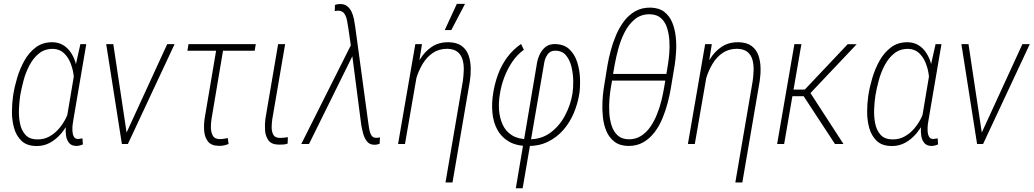

<svg xmlns="http://www.w3.org/2000/svg" viewBox="-20 -762 5469 1016"><path d="M48.8 -251.5 50.3 -261.7Q56.6 -302.2 70.8 -350.1Q85 -397.9 109.1 -441.2Q133.3 -484.4 169.9 -511.7Q206.5 -539.1 258.3 -538.6Q290 -537.6 313.2 -523.9Q336.4 -510.3 352.5 -487.3Q368.7 -464.4 377.9 -436.8Q387.2 -409.2 390.6 -380.4Q394 -351.6 391.6 -325.7L370.6 -190.4Q362.8 -155.8 345.7 -120.6Q328.6 -85.4 303.5 -55.4Q278.3 -25.4 245.4 -7.1Q212.4 11.2 172.9 10.7Q122.1 10.3 94 -16.6Q65.9 -43.5 54.4 -84.7Q43 -126 43.2 -170.4Q43.5 -214.8 48.8 -251.5ZM87.9 -261.7 86.4 -252Q82 -222.7 80.3 -184.1Q78.6 -145.5 85.7 -109.1Q92.8 -72.8 114.5 -48.6Q136.2 -24.4 178.2 -24.4Q212.9 -23.9 241.5 -39.8Q270 -55.7 292.2 -81.5Q314.5 -107.4 329.6 -138.4Q344.7 -169.4 353 -199.2L371.1 -309.6Q373.5 -336.4 368.9 -369.1Q364.3 -401.9 351.3 -432.4Q338.4 -462.9 316.2 -482.7Q293.9 -502.4 261.2 -503.4Q217.3 -503.9 187 -479.7Q156.7 -455.6 136.5 -417.5Q116.2 -379.4 105 -337.4Q93.8 -295.4 87.9 -261.7ZM405.3 -528.3H436.5L368.2 -127.9Q366.2 -118.7 364.3 -102.3Q362.3 -85.9 363.3 -68.4Q364.3 -50.8 370.8 -38.8Q377.4 -26.9 393.1 -26.4Q399.4 -26.9 405 -28.1Q410.6 -29.3 416.5 -29.8L418.5 2.4Q410.2 5.9 402.6 7.8Q395 9.8 385.7 10.3Q359.4 10.3 346.4 -4.6Q333.5 -19.5 329.8 -42.2Q326.2 -64.9 327.9 -88.1Q329.6 -111.3 332 -128.4L380.9 -418.9Z M640.6 -40.5 864.7 -528.3H903.8L656.7 0H626.5ZM579.6 -528.3 653.3 -38.1 653.8 0H625L542 -528.3Z M1333.5 -528.3 1327.6 -493.7H971.7L977.5 -528.3ZM1129.4 -528.3H1166L1099.6 -134.3Q1096.2 -114.7 1095.9 -89.4Q1095.7 -64 1105.7 -44.9Q1115.7 -25.9 1143.6 -25.9Q1154.3 -25.9 1164.8 -27.8Q1175.3 -29.8 1185.5 -31.2L1189.5 0Q1176.8 4.9 1164.3 7.6Q1151.9 10.3 1138.7 9.8Q1097.7 9.3 1080.1 -13.9Q1062.5 -37.1 1060.3 -70.6Q1058.1 -104 1063 -135.7Z M1451.7 -528.3H1488.8L1420.9 -131.8Q1418 -112.8 1417.5 -89.8Q1417 -66.9 1426 -49.6Q1435.1 -32.2 1461.9 -32.2Q1472.7 -32.2 1483.2 -33.4Q1493.7 -34.7 1503.4 -36.1L1502 -2Q1490.7 2 1479.2 2.7Q1467.8 3.4 1455.6 3.4Q1417 2.9 1400.9 -19Q1384.8 -41 1382.6 -72Q1380.4 -103 1384.3 -132.8Z M1848.1 -471.7 1615.2 0H1574.2L1844.2 -537.6L1871.1 -523.9ZM1777.8 -740.7Q1801.8 -741.2 1816.7 -729.7Q1831.5 -718.3 1840.1 -700.2Q1848.6 -682.1 1852.8 -661.4Q1856.9 -640.6 1859.4 -622.6L1928.2 -116.2Q1930.7 -101.6 1933.3 -82.3Q1936 -63 1944.1 -47.9Q1952.1 -32.7 1970.7 -32.7Q1976.1 -32.2 1981 -33.4Q1985.8 -34.7 1990.7 -35.2L1988.8 -1Q1982.4 0.5 1976.8 2.2Q1971.2 3.9 1965.3 3.9Q1937.5 5.4 1922.6 -12.9Q1907.7 -31.2 1901.4 -56.2Q1895 -81.1 1891.6 -101.1L1842.3 -481.4L1823.2 -613.3Q1820.3 -629.9 1816.7 -651.4Q1813 -672.9 1803 -688.7Q1793 -704.6 1770.5 -705.6Q1765.6 -705.6 1760.5 -704.8Q1755.4 -704.1 1751.5 -703.1L1752.4 -735.8Q1758.3 -737.8 1764.6 -739.3Q1771 -740.7 1777.8 -740.7Z M2194.8 -414.1 2123 0H2086.4L2177.7 -528.3H2212.9ZM2163.6 -272 2140.6 -272.9Q2148.9 -314.9 2163.6 -361.3Q2178.2 -407.7 2202.6 -448.2Q2227.1 -488.8 2264.4 -513.9Q2301.8 -539.1 2354 -538.6Q2397.9 -537.6 2423.3 -518.8Q2448.7 -500 2459.5 -469.2Q2470.2 -438.5 2470.9 -402.6Q2471.7 -366.7 2466.3 -332.5L2374.5 203.6H2337.4L2429.2 -333Q2433.1 -359.9 2434.1 -389.9Q2435.1 -419.9 2428 -445.6Q2420.9 -471.2 2401.6 -487.1Q2382.3 -502.9 2346.2 -503.9Q2301.3 -503.4 2269.5 -481.4Q2237.8 -459.5 2216.8 -424.3Q2195.8 -389.2 2183.3 -348.9Q2170.9 -308.6 2163.6 -272ZM2333.5 -603 2397.5 -741.7H2440.9L2368.2 -603Z M2709.5 234.4 2822.3 -432.6Q2826.7 -455.6 2837.9 -477.8Q2849.1 -500 2867.9 -514.4Q2886.7 -528.8 2914.1 -528.8Q2963.4 -528.8 2992.2 -502Q3021 -475.1 3034.2 -433.6Q3047.4 -392.1 3049.1 -347.4Q3050.8 -302.7 3045.9 -268.1Q3037.6 -214.4 3016.6 -164.3Q2995.6 -114.3 2961.2 -74.7Q2926.8 -35.2 2879.6 -12Q2832.5 11.2 2772.5 10.7Q2710.9 9.8 2671.6 -13.7Q2632.3 -37.1 2611.3 -76.4Q2590.3 -115.7 2585.7 -165.3Q2581.1 -214.8 2589.4 -266.6Q2597.2 -318.4 2615 -367.2Q2632.8 -416 2663.1 -457.5Q2693.4 -499 2737.3 -529.3L2752 -498.5Q2715.8 -472.2 2690.4 -434.3Q2665 -396.5 2648.7 -353.3Q2632.3 -310.1 2625.5 -266.1Q2617.7 -222.2 2620.8 -179.7Q2624 -137.2 2640.1 -102.1Q2656.2 -66.9 2689.2 -46.1Q2722.2 -25.4 2774.9 -24.9Q2842.3 -23.4 2891.1 -58.8Q2939.9 -94.2 2969.7 -150.4Q2999.5 -206.5 3009.3 -266.6Q3013.7 -293 3013.4 -331.1Q3013.2 -369.1 3004.4 -407Q2995.6 -444.8 2974.4 -470Q2953.1 -495.1 2913.6 -493.7Q2890.1 -492.2 2877.2 -473.4Q2864.3 -454.6 2860.4 -433.1L2745.6 234.4Z M3421.9 -721.7Q3467.3 -720.7 3495.1 -699.2Q3522.9 -677.7 3537.1 -643.3Q3551.3 -608.9 3555.7 -568.4Q3560.1 -527.8 3557.6 -488.3Q3555.2 -448.7 3550.3 -417.5L3529.8 -294.9Q3523.9 -259.8 3513.2 -218.3Q3502.4 -176.8 3485.8 -136.5Q3469.2 -96.2 3444.1 -62.7Q3418.9 -29.3 3384.5 -9.3Q3350.1 10.7 3304.2 10.3Q3258.8 9.3 3231 -12.5Q3203.1 -34.2 3188.7 -68.4Q3174.3 -102.5 3170.2 -143.3Q3166 -184.1 3168 -223.9Q3169.9 -263.7 3174.8 -294.4L3194.8 -417.5Q3200.7 -452.1 3211.7 -493.7Q3222.7 -535.2 3239.7 -575.4Q3256.8 -615.7 3281.7 -649.2Q3306.6 -682.6 3341.3 -702.4Q3376 -722.2 3421.9 -721.7ZM3419.9 -686.5Q3372.6 -687.5 3339.4 -660.2Q3306.2 -632.8 3284.9 -590.6Q3263.7 -548.3 3251.5 -502.4Q3239.3 -456.5 3232.9 -420.4L3224.1 -370.6H3506.3L3514.6 -420.9Q3518.6 -444.8 3521.5 -478.8Q3524.4 -512.7 3522 -548.6Q3519.5 -584.5 3509.5 -615.5Q3499.5 -646.5 3477.8 -666Q3456.1 -685.5 3419.9 -686.5ZM3306.2 -24.9Q3343.3 -24.4 3372.1 -42.7Q3400.9 -61 3421.4 -90.8Q3441.9 -120.6 3456.3 -156.5Q3470.7 -192.4 3479.5 -228Q3488.3 -263.7 3493.2 -292.5L3500.5 -335.4H3218.8L3211.4 -292.5Q3207.5 -268.6 3204.8 -234.4Q3202.1 -200.2 3204.3 -164.1Q3206.5 -127.9 3216.8 -96.4Q3227.1 -64.9 3248.5 -45.4Q3270 -25.9 3306.2 -24.9Z M3728.5 -414.1 3656.7 0H3620.1L3711.4 -528.3H3746.6ZM3697.3 -272 3674.3 -272.9Q3682.6 -314.9 3697.3 -361.3Q3711.9 -407.7 3736.3 -448.2Q3760.7 -488.8 3798.1 -513.9Q3835.4 -539.1 3887.7 -538.6Q3931.6 -537.6 3957 -518.8Q3982.4 -500 3993.2 -469.2Q4003.9 -438.5 4004.6 -402.6Q4005.4 -366.7 4000 -332.5L3908.2 203.6H3871.1L3962.9 -333Q3966.8 -359.9 3967.8 -389.9Q3968.8 -419.9 3961.7 -445.6Q3954.6 -471.2 3935.3 -487.1Q3916 -502.9 3879.9 -503.9Q3835 -503.4 3803.2 -481.4Q3771.5 -459.5 3750.5 -424.3Q3729.5 -389.2 3717 -348.9Q3704.6 -308.6 3697.3 -272Z M4220.7 -528.3 4129.4 0H4092.3L4183.6 -528.3ZM4513.2 -527.8 4252.9 -252.9H4159.2L4162.1 -287.6L4238.8 -288.1L4465.8 -528.3ZM4398.4 0 4229.5 -257.8 4256.3 -288.6 4443.4 0Z M4574.2 -251.5 4575.7 -261.7Q4582 -302.2 4596.2 -350.1Q4610.4 -397.9 4634.5 -441.2Q4658.7 -484.4 4695.3 -511.7Q4731.9 -539.1 4783.7 -538.6Q4815.4 -537.6 4838.6 -523.9Q4861.8 -510.3 4877.9 -487.3Q4894 -464.4 4903.3 -436.8Q4912.6 -409.2 4916 -380.4Q4919.4 -351.6 4917 -325.7L4896 -190.4Q4888.2 -155.8 4871.1 -120.6Q4854 -85.4 4828.9 -55.4Q4803.7 -25.4 4770.8 -7.1Q4737.8 11.2 4698.2 10.7Q4647.5 10.3 4619.4 -16.6Q4591.3 -43.5 4579.8 -84.7Q4568.4 -126 4568.6 -170.4Q4568.8 -214.8 4574.2 -251.5ZM4613.3 -261.7 4611.8 -252Q4607.4 -222.7 4605.7 -184.1Q4604 -145.5 4611.1 -109.1Q4618.2 -72.8 4639.9 -48.6Q4661.6 -24.4 4703.6 -24.4Q4738.3 -23.9 4766.8 -39.8Q4795.4 -55.7 4817.6 -81.5Q4839.8 -107.4 4855 -138.4Q4870.1 -169.4 4878.4 -199.2L4896.5 -309.6Q4898.9 -336.4 4894.3 -369.1Q4889.6 -401.9 4876.7 -432.4Q4863.8 -462.9 4841.6 -482.7Q4819.3 -502.4 4786.6 -503.4Q4742.7 -503.9 4712.4 -479.7Q4682.1 -455.6 4661.9 -417.5Q4641.6 -379.4 4630.4 -337.4Q4619.1 -295.4 4613.3 -261.7ZM4930.7 -528.3H4961.9L4893.6 -127.9Q4891.6 -118.7 4889.6 -102.3Q4887.7 -85.9 4888.7 -68.4Q4889.6 -50.8 4896.2 -38.8Q4902.8 -26.9 4918.5 -26.4Q4924.8 -26.9 4930.4 -28.1Q4936 -29.3 4941.9 -29.8L4943.8 2.4Q4935.5 5.9 4928 7.8Q4920.4 9.8 4911.1 10.3Q4884.8 10.3 4871.8 -4.6Q4858.9 -19.5 4855.2 -42.2Q4851.6 -64.9 4853.3 -88.1Q4855 -111.3 4857.4 -128.4L4906.2 -418.9Z M5166 -40.5 5390.1 -528.3H5429.2L5182.1 0H5151.9ZM5105 -528.3 5178.7 -38.1 5179.2 0H5150.4L5067.4 -528.3Z"/></svg>

Font: Roboto Condensed ExtraLight
Style: Italic
Weight: 250
Italic angle: -12°
Designer: Christian Robertson
Foundry: Google
Version: Version 3.008; 2023